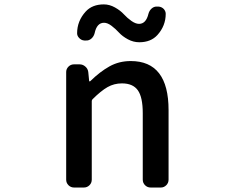

<svg xmlns="http://www.w3.org/2000/svg" viewBox="-20 -837 1040 857"><path d="M310.5 0Q295.9 0 285.6 -10.3Q275.4 -20.5 275.4 -35.2V-515.6Q275.4 -529.3 285.6 -539.6Q295.9 -549.8 310.5 -549.8H335Q349.6 -549.8 360.8 -540Q372.1 -530.3 374 -515.6L377.9 -475.6Q378.9 -473.6 380.4 -473.6Q381.8 -473.6 382.8 -474.6Q426.8 -517.6 469.2 -541Q511.7 -564.5 563.5 -564.5Q732.4 -564.5 732.4 -345.7V-35.2Q732.4 -20.5 722.2 -10.3Q711.9 0 698.2 0H652.3Q637.7 0 627.4 -10.3Q617.2 -20.5 617.2 -35.2V-332Q617.2 -403.3 595.2 -434.1Q573.2 -464.8 524.4 -464.8Q489.3 -464.8 460 -448.2Q430.7 -431.6 392.6 -393.6Q389.6 -389.6 389.6 -385.7V-35.2Q389.6 -20.5 379.4 -10.3Q369.1 0 354.5 0ZM601.6 -648.4Q575.2 -648.4 550.8 -661.6Q526.4 -674.8 511.2 -691.4Q496.1 -708 478 -721.7Q460 -735.4 444.3 -735.4Q412.1 -735.4 402.3 -688.5Q398.4 -673.8 387.7 -664.6Q377 -655.3 363.3 -656.2H356.4Q341.8 -657.2 332 -668.9Q324.2 -677.7 324.2 -688.5Q324.2 -743.2 362.3 -785.2Q391.6 -817.4 443.4 -817.4Q468.8 -817.4 493.2 -803.7Q517.6 -790 532.7 -773.4Q547.9 -756.8 566.4 -743.7Q585 -730.5 600.6 -730.5Q631.8 -730.5 642.6 -775.4Q646.5 -790 657.2 -799.3Q668 -808.6 681.6 -807.6H687.5Q702.1 -806.6 711.9 -795.9Q719.7 -786.1 719.7 -775.4Q719.7 -721.7 682.6 -680.7Q653.3 -648.4 601.6 -648.4Z"/></svg>

Font: Gen Jyuu Gothic L Monospace Medium
Style: Regular
Weight: 500
Designer: [Source Han Sans]
Ryoko NISHIZUKA  (kana & ideographs); Paul D. Hunt (Latin, Greek & Cyrillic); Wenlong ZHANG  (bopomofo
Version: Version 1.002.20150607